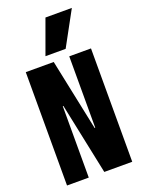

<svg xmlns="http://www.w3.org/2000/svg" viewBox="-182 -1081 863 1162"><g transform="rotate(-20 250.0 -500.0)"><path d="M40 0V-730H220L316 -270H320V-730H460V0H280L184 -460H180V0ZM315 -780H185L265 -1000H435Z"/></g></svg>

Font: M PLUS Code Latin
Style: Bold
Weight: 700
Designer: Coji Morishita
Foundry: UNDERFOREST DESIGN
Version: Version 1.002; ttfautohint (v1.8.3)